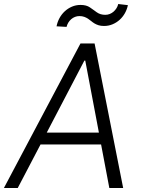

<svg xmlns="http://www.w3.org/2000/svg" viewBox="-37 -946 714 966"><path d="M367.9 -727.3H438.9L582.7 0H513.1L471.6 -219.1H166.9L52.2 0H-17.4ZM460.6 -278.8 392 -641H387.4L198.2 -278.8ZM247.5 -813.6Q251.8 -835.6 262.4 -855.1Q273.1 -874.6 288.9 -889.2Q304.7 -903.8 324.9 -912.5Q345.2 -921.2 368.3 -921.2Q397.7 -921.2 415.5 -908.7Q424.4 -902.7 433.1 -896.3Q441.8 -889.9 450.3 -883.9Q468 -871.4 492.9 -871.4Q504.6 -871.4 515.3 -875.7Q525.9 -880 534.4 -887.4Q543 -894.9 549.2 -904.8Q555.4 -914.8 557.9 -925.8L606.5 -920.1Q601.9 -898.4 591.3 -879.4Q580.6 -860.4 564.8 -846.2Q549 -832 529.1 -823.7Q509.2 -815.3 486.2 -815.3Q470.2 -815.3 458.6 -819.1Q447.1 -822.8 438 -828.3Q429 -833.8 421.5 -840.2Q414.1 -846.6 405.5 -852.1Q397 -857.6 386.7 -861.3Q376.4 -865.1 362.2 -865.1Q350.9 -865.1 340.4 -861Q329.9 -856.9 321.4 -849.6Q312.9 -842.3 306.8 -832.4Q300.8 -822.4 297.9 -810.7Z"/></svg>

Font: Inter P Light
Style: Italic
Weight: 300
Italic angle: 9.39999°
Designer: Rasmus Andersson
Foundry: rsms
Version: Version 3.018;git-588b23468